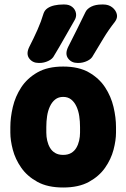

<svg xmlns="http://www.w3.org/2000/svg" viewBox="-20 -815 562 854"><path d="M496 -225Q496 -191 485 -149Q474 -107 447.5 -69Q421 -31 375.5 -6Q330 19 261 19Q192 19 146.5 -6Q101 -31 74.5 -69Q48 -107 37 -149Q26 -191 26 -225V-250Q26 -292 37 -339Q48 -386 74.5 -426.5Q101 -467 146.5 -493Q192 -519 261 -519Q330 -519 375.5 -493Q421 -467 447.5 -426.5Q474 -386 485 -339Q496 -292 496 -250ZM336 -250Q336 -275 332.5 -298.5Q329 -322 320 -341.5Q311 -361 296.5 -372.5Q282 -384 261 -384Q240 -384 225.5 -372.5Q211 -361 202 -341.5Q193 -322 189.5 -298.5Q186 -275 186 -250V-225Q186 -207 190 -189.5Q194 -172 202.5 -157.5Q211 -143 225.5 -134.5Q240 -126 261 -126Q282 -126 296.5 -134.5Q311 -143 319.5 -157.5Q328 -172 332 -189.5Q336 -207 336 -225ZM221 -568Q214 -553 195 -544Q176 -535 156 -535H152Q125 -535 110 -555Q95 -575 110 -606Q130 -645 146.5 -682Q163 -719 174 -756Q179 -770 191.5 -778.5Q204 -787 222 -791Q240 -795 260 -795H267Q288 -795 301.5 -784Q315 -773 318 -756Q321 -739 310 -722Q288 -684 266 -645Q244 -606 221 -568ZM394 -568Q387 -553 368 -544Q349 -535 329 -535H325Q298 -535 283 -555Q268 -575 283 -606Q303 -645 322 -683.5Q341 -722 360 -761Q367 -776 386 -785.5Q405 -795 433 -795H440Q463 -795 479 -782.5Q495 -770 499.5 -752.5Q504 -735 491 -718Q462 -681 439.5 -643.5Q417 -606 394 -568Z"/></svg>

Font: Winky Sans
Style: Bold
Weight: 700
Designer: Simon Atzbach
Foundry: typofactur
Version: Version 1.205